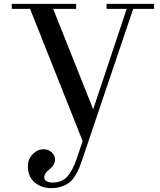

<svg xmlns="http://www.w3.org/2000/svg" viewBox="-20 -720 815 979"><path d="M40 -674.8V-700.2H368.2V-674.8H251L455.1 -162.6L626 -674.8H523.4V-700.2H765.6V-674.8H659.2L400.4 90.8Q391.1 118.2 384.5 135Q377.9 151.9 364.5 174.1Q351.1 196.3 335.9 208.7Q320.8 221.2 296.6 230.2Q272.5 239.3 242.2 239.3Q190.9 239.3 156.5 210Q122.1 180.7 122.1 127.4Q122.1 91.8 146.5 66.4Q170.9 41 203.1 41Q226.1 41 243.4 56.6Q260.7 72.3 260.7 93.8Q260.7 122.6 227.5 147.5Q205.6 164.6 205.6 185.5Q205.6 196.3 217.3 203.6Q229 210.9 246.1 210.9Q295.9 210.9 323.2 180.2Q350.6 149.4 370.1 91.8L401.4 -0.5L133.3 -674.8Z"/></svg>

Font: Theano Didot
Style: Regular
Weight: 400
Designer: Alexey Kryukov
Version: Version 2.0